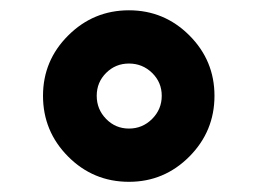

<svg xmlns="http://www.w3.org/2000/svg" viewBox="-20 -691 502 375"><path d="M64 -503.9Q64 -572.8 113.3 -621.8Q162.6 -670.9 231.9 -670.9Q300.8 -670.9 349.9 -621.8Q398.9 -572.8 398.9 -503.9Q398.9 -434.6 349.9 -385.3Q300.8 -335.9 231.9 -335.9Q162.1 -335.9 113 -385.3Q64 -434.6 64 -503.9ZM187.3 -548.6Q168.9 -530.3 168.9 -503.9Q168.9 -477.5 187.3 -458.7Q205.6 -439.9 231.9 -439.9Q258.3 -439.9 277.1 -458.7Q295.9 -477.5 295.9 -503.9Q295.9 -530.3 277.1 -548.6Q258.3 -566.9 231.9 -566.9Q205.6 -566.9 187.3 -548.6Z"/></svg>

Font: Human Sans
Style: Bold
Weight: 700
Designer: Tim Radville
Foundry: Continuum
Version: Version 1.000;FEAKit 1.0